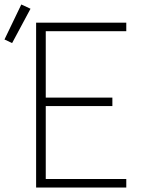

<svg xmlns="http://www.w3.org/2000/svg" viewBox="-58 -836 678 856"><path d="M103 0V-735H505V-697H146V-401H443V-363H146V-38H505V0ZM-4 -644 -38 -660 37 -816 78 -797Z"/></svg>

Font: Iosevka SS04 XLt Ex
Style: Regular
Weight: 200
Width: 7
Monospace: yes
Designer: Belleve Invis
Foundry: Belleve Invis
Version: Version 19.0.0; ttfautohint (v1.8.4)